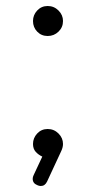

<svg xmlns="http://www.w3.org/2000/svg" viewBox="-20 -520 320 640"><path d="M104 97Q89 91 89 76Q89 70 92 64L121 2Q108 -4 99 -14Q90 -24 90 -40Q90 -60 104 -75Q118 -90 139 -90Q160 -90 175 -75Q190 -60 190 -40Q190 -28 183 -14L137 85Q130 100 116 100Q110 100 104 97ZM139 -400Q118 -400 104 -414.5Q90 -429 90 -450Q90 -470 104 -485Q118 -500 139 -500Q160 -500 175 -485Q190 -470 190 -450Q190 -429 175 -414.5Q160 -400 139 -400Z"/></svg>

Font: Agu Display
Style: Regular
Weight: 400
Designer: Oluwaseun Badejo
Version: Version 1.103